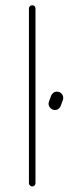

<svg xmlns="http://www.w3.org/2000/svg" viewBox="-20 -689 256 716"><path d="M100.1 6.3Q95.2 6.3 91.6 2.7Q87.9 -1 87.9 -5.9V-657.2Q87.9 -662.6 91.6 -666Q95.2 -669.4 100.1 -669.4Q105.5 -669.4 108.9 -666Q112.3 -662.6 112.3 -657.2V-5.9Q112.3 -1 108.9 2.7Q105.5 6.3 100.1 6.3ZM184.6 -278.8Q175.3 -278.8 168.2 -285.9Q161.1 -293 161.1 -302.2Q161.1 -305.7 162.6 -310.1L170.4 -331.5Q172.9 -338.4 178.7 -342.8Q184.6 -347.2 192.4 -347.2Q202.1 -347.2 209 -340.3Q215.8 -333.5 215.8 -323.7Q215.8 -320.3 214.4 -315.9L206.5 -294.4Q204.1 -287.6 198.2 -283.2Q192.4 -278.8 184.6 -278.8Z"/></svg>

Font: Velvelyne Light
Style: Regular
Weight: 200
Designer: Manon Van der Borght et Mariel Nils
Foundry: Velvetyne
Version: Version 1.070